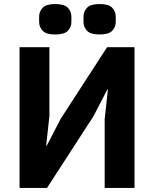

<svg xmlns="http://www.w3.org/2000/svg" viewBox="-20 -932 764 952"><path d="M77 0V-698H225V-357L209 -210H212L281 -343L511 -698H647V0H499V-341L515 -488H512L443 -355L213 0ZM254 -761Q209 -761 191.5 -779.5Q174 -798 174 -824V-849Q174 -875 191.5 -893.5Q209 -912 254 -912Q299 -912 316.5 -893.5Q334 -875 334 -849V-824Q334 -798 316.5 -779.5Q299 -761 254 -761ZM474 -761Q429 -761 411.5 -779.5Q394 -798 394 -824V-849Q394 -875 411.5 -893.5Q429 -912 474 -912Q519 -912 536.5 -893.5Q554 -875 554 -849V-824Q554 -798 536.5 -779.5Q519 -761 474 -761Z"/></svg>

Font: IBM Plex Sans Var
Style: Regular
Weight: 400
Designer: Mike Abbink, Paul van der Laan, Pieter van Rosmalen
Foundry: Bold Monday
Version: Version 3.000